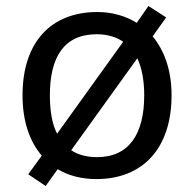

<svg xmlns="http://www.w3.org/2000/svg" viewBox="-20 -586 645 639"><path d="M551 -269C551 -352 527 -418 488 -465L533 -528L474 -566L435 -510C398 -533 353 -546 304 -546C150 -546 55 -446 55 -269C55 -183 78 -116 119 -68L74 -6L132 33L172 -23C209 -1 252 10 301 10C454 10 551 -91 551 -269ZM146 -269C146 -396 193 -472 302 -472C337 -472 367 -463 390 -447L170 -141C153 -174 146 -218 146 -269ZM460 -269C460 -142 411 -63 303 -63C269 -63 239 -71 217 -86L437 -392C452 -360 460 -318 460 -269Z"/></svg>

Font: Noto Sans Arabic
Style: Regular
Weight: 400
Designer: Monotype Design Team, Nadine Chahine, Nizar Qandah and Khaled Hosny
Foundry: Monotype Imaging Inc.
Version: Version 2.012